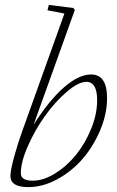

<svg xmlns="http://www.w3.org/2000/svg" viewBox="-20 -745 470 774"><path d="M94.2 9.3Q22 9.3 22 -35.6Q22 -58.1 37.1 -113.3Q52.2 -168.5 69.3 -215.3L239.7 -690.4L171.4 -703.6L176.8 -725.1L275.4 -712.9L281.7 -705.1L115.7 -242.7Q178.2 -340.8 237.8 -392.8Q297.4 -444.8 347.2 -444.8Q411.6 -444.8 411.6 -349.6Q411.6 -286.1 384.3 -220.9Q356.9 -155.8 313.5 -105.2Q270 -54.7 211.4 -22.7Q152.8 9.3 94.2 9.3ZM111.8 -16.6Q155.8 -16.6 203.1 -46.4Q250.5 -76.2 287.4 -122.1Q324.2 -168 347.9 -226.8Q371.6 -285.6 371.6 -340.8Q371.6 -415 328.6 -415Q295.9 -415 249.3 -375Q202.6 -335 162.1 -278.6Q121.6 -222.2 92.8 -157.2Q64 -92.3 64 -46.4Q64 -16.6 111.8 -16.6Z"/></svg>

Font: Elstob ExtraLight
Style: Italic
Weight: 200
Italic angle: -20°
Designer: Peter S. Baker
Version: Version 1.015